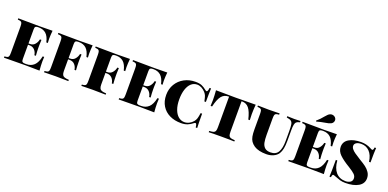

<svg xmlns="http://www.w3.org/2000/svg" viewBox="-4 -1812 5623 2785"><g transform="rotate(20 2807.0 -419.0)"><path d="M578 0Q513 -3 359 -3Q139 -3 29 0V-20Q61 -22 75.5 -28Q90 -34 95 -51Q100 -68 100 -106V-502Q100 -540 94.5 -557Q89 -574 75 -580Q61 -586 29 -588V-608Q139 -605 359 -605Q499 -605 558 -608Q551 -537 551 -480Q551 -441 554 -418H531Q511 -507 467.5 -546Q424 -585 357 -585H344Q316 -585 304.5 -575Q293 -565 293 -532V-316H316Q364 -316 392.5 -350.5Q421 -385 429 -428H452Q449 -394 449 -348V-306Q449 -257 455 -184H432Q425 -232 395 -264Q365 -296 316 -296H293V-76Q293 -43 304.5 -33Q316 -23 344 -23H367Q437 -23 483.5 -66.5Q530 -110 551 -210H574Q571 -182 571 -138Q571 -77 578 0Z M1170 -480Q1170 -441 1173 -418H1150Q1130 -507 1086.5 -546Q1043 -585 976 -585H963Q935 -585 923.5 -575Q912 -565 912 -532V-316H935Q983 -316 1011.5 -350.5Q1040 -385 1048 -428H1071Q1068 -394 1068 -348V-306Q1068 -257 1074 -184H1051Q1044 -232 1014 -264Q984 -296 935 -296H912V-116Q912 -78 922.5 -58Q933 -38 956.5 -30Q980 -22 1023 -20V0Q956 -3 826 -3Q705 -3 648 0V-20Q680 -22 694.5 -28Q709 -34 714 -51Q719 -68 719 -106V-502Q719 -540 713.5 -557Q708 -574 694 -580Q680 -586 648 -588V-608Q758 -605 978 -605Q1118 -605 1177 -608Q1170 -537 1170 -480Z M1746 -480Q1746 -441 1749 -418H1726Q1706 -507 1662.5 -546Q1619 -585 1552 -585H1539Q1511 -585 1499.5 -575Q1488 -565 1488 -532V-316H1511Q1559 -316 1587.5 -350.5Q1616 -385 1624 -428H1647Q1644 -394 1644 -348V-306Q1644 -257 1650 -184H1627Q1620 -232 1590 -264Q1560 -296 1511 -296H1488V-116Q1488 -78 1498.5 -58Q1509 -38 1532.5 -30Q1556 -22 1599 -20V0Q1532 -3 1402 -3Q1281 -3 1224 0V-20Q1256 -22 1270.5 -28Q1285 -34 1290 -51Q1295 -68 1295 -106V-502Q1295 -540 1289.5 -557Q1284 -574 1270 -580Q1256 -586 1224 -588V-608Q1334 -605 1554 -605Q1694 -605 1753 -608Q1746 -537 1746 -480Z M2349 0Q2284 -3 2130 -3Q1910 -3 1800 0V-20Q1832 -22 1846.5 -28Q1861 -34 1866 -51Q1871 -68 1871 -106V-502Q1871 -540 1865.5 -557Q1860 -574 1846 -580Q1832 -586 1800 -588V-608Q1910 -605 2130 -605Q2270 -605 2329 -608Q2322 -537 2322 -480Q2322 -441 2325 -418H2302Q2282 -507 2238.5 -546Q2195 -585 2128 -585H2115Q2087 -585 2075.5 -575Q2064 -565 2064 -532V-316H2087Q2135 -316 2163.5 -350.5Q2192 -385 2200 -428H2223Q2220 -394 2220 -348V-306Q2220 -257 2226 -184H2203Q2196 -232 2166 -264Q2136 -296 2087 -296H2064V-76Q2064 -43 2075.5 -33Q2087 -23 2115 -23H2138Q2208 -23 2254.5 -66.5Q2301 -110 2322 -210H2345Q2342 -182 2342 -138Q2342 -77 2349 0Z M2937 -557Q2948 -548 2956 -548Q2976 -548 2982 -608H3005Q3001 -548 3001 -398H2978Q2967 -454 2957.5 -478.5Q2948 -503 2928 -526Q2900 -557 2867 -574.5Q2834 -592 2799 -592Q2746 -592 2707 -557Q2668 -522 2646.5 -456.5Q2625 -391 2625 -302Q2625 -212 2649 -147.5Q2673 -83 2714 -49.5Q2755 -16 2806 -16Q2843 -16 2878 -33.5Q2913 -51 2939 -82Q2959 -106 2968 -134.5Q2977 -163 2985 -220H3008Q3008 -63 3012 0H2989Q2986 -31 2980 -45.5Q2974 -60 2964 -60Q2956 -60 2944 -51Q2908 -21 2865 -3.5Q2822 14 2764 14Q2665 14 2588.5 -23Q2512 -60 2468.5 -130.5Q2425 -201 2425 -298Q2425 -393 2469.5 -466.5Q2514 -540 2590.5 -581Q2667 -622 2761 -622Q2824 -622 2861.5 -605.5Q2899 -589 2937 -557Z M3687 -460Q3687 -400 3690 -368H3667Q3639 -486 3598.5 -535.5Q3558 -585 3493 -585H3484V-116Q3484 -74 3492 -55Q3500 -36 3520 -29Q3540 -22 3585 -20V0Q3529 -3 3383 -3Q3238 -3 3190 0V-20Q3235 -22 3255 -29Q3275 -36 3283 -55Q3291 -74 3291 -116V-585H3282Q3217 -585 3176.5 -535.5Q3136 -486 3108 -368H3085Q3088 -400 3088 -460Q3088 -525 3081 -608Q3170 -605 3383 -605Q3602 -605 3694 -608Q3687 -525 3687 -460Z M4386 -588Q4350 -581 4333.5 -566.5Q4317 -552 4311 -522Q4305 -492 4305 -432V-271Q4305 -202 4295.5 -153.5Q4286 -105 4264 -69Q4239 -31 4190.5 -8.5Q4142 14 4081 14Q3962 14 3893 -30Q3855 -56 3835 -86Q3815 -116 3807 -158Q3799 -200 3799 -268V-502Q3799 -540 3793.5 -557Q3788 -574 3774 -580Q3760 -586 3728 -588V-608Q3782 -605 3896 -605Q4005 -605 4063 -608V-588Q4031 -586 4016.5 -580Q4002 -574 3997 -557Q3992 -540 3992 -502V-251Q3992 -180 4001.5 -133.5Q4011 -87 4041 -59Q4071 -31 4130 -31Q4214 -31 4248 -91.5Q4282 -152 4282 -260V-412Q4282 -486 4276 -518.5Q4270 -551 4249.5 -566Q4229 -581 4181 -588V-608Q4222 -605 4293 -605Q4353 -605 4386 -608Z M4967 0Q4902 -3 4748 -3Q4528 -3 4418 0V-20Q4450 -22 4464.5 -28Q4479 -34 4484 -51Q4489 -68 4489 -106V-502Q4489 -540 4483.5 -557Q4478 -574 4464 -580Q4450 -586 4418 -588V-608Q4528 -605 4748 -605Q4888 -605 4947 -608Q4940 -537 4940 -480Q4940 -441 4943 -418H4920Q4900 -507 4856.5 -546Q4813 -585 4746 -585H4733Q4705 -585 4693.5 -575Q4682 -565 4682 -532V-316H4705Q4753 -316 4781.5 -350.5Q4810 -385 4818 -428H4841Q4838 -394 4838 -348V-306Q4838 -257 4844 -184H4821Q4814 -232 4784 -264Q4754 -296 4705 -296H4682V-76Q4682 -43 4693.5 -33Q4705 -23 4733 -23H4756Q4826 -23 4872.5 -66.5Q4919 -110 4940 -210H4963Q4960 -182 4960 -138Q4960 -77 4967 0ZM4784 -852Q4803 -852 4820.5 -842Q4838 -832 4847 -814Q4853 -802 4853 -788Q4853 -770 4843 -754Q4833 -738 4815 -729Q4799 -721 4782 -717Q4765 -713 4736 -708Q4665 -697 4602 -678L4595 -690Q4647 -734 4691 -789Q4712 -813 4724 -825Q4736 -837 4753 -845Q4769 -852 4784 -852Z M5471 -585Q5482 -579 5490.5 -575Q5499 -571 5505 -571Q5514 -571 5519 -581.5Q5524 -592 5527 -615H5550Q5545 -550 5545 -391H5522Q5508 -493 5456.5 -545.5Q5405 -598 5330 -598Q5282 -598 5254 -580Q5226 -562 5226 -533Q5226 -507 5245 -483.5Q5264 -460 5294 -439Q5324 -418 5389 -377Q5449 -342 5487 -313.5Q5525 -285 5551 -245.5Q5577 -206 5577 -156Q5577 -74 5502 -30Q5427 14 5302 14Q5254 14 5219 3.5Q5184 -7 5136 -26Q5109 -37 5101 -37Q5092 -37 5087 -26.5Q5082 -16 5079 7H5056Q5060 -53 5060 -253H5083Q5091 -137 5146 -74Q5201 -11 5295 -11Q5337 -11 5367.5 -30Q5398 -49 5398 -88Q5398 -124 5371 -151Q5344 -178 5275 -221Q5171 -283 5116 -336.5Q5061 -390 5061 -456Q5061 -537 5132 -579.5Q5203 -622 5319 -622Q5403 -622 5471 -585Z"/></g></svg>

Font: Playfair Display SC Black
Style: Regular
Weight: 900
Designer: Claus Eggers Sørensen
Foundry: Claus Eggers Sørensen
Version: Version 1.200; ttfautohint (v1.6)